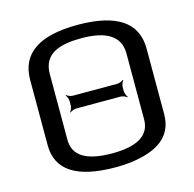

<svg xmlns="http://www.w3.org/2000/svg" viewBox="-100 -760 878 871"><g transform="rotate(-15 339.5 -324.5)"><path d="M234 -294H443C452 -294 467 -288 472 -283L474 -285C469 -290 463 -305 463 -314V-334C463 -343 469 -358 474 -363L472 -365C467 -360 452 -354 443 -354H234C225 -354 210 -360 205 -365L203 -363C208 -358 214 -343 214 -334V-314C214 -305 208 -290 203 -285L205 -283C210 -288 225 -294 234 -294ZM613 -474C613 -597 521 -659 338 -659C157 -659 66 -597 66 -473V-166C66 -49 157 10 338 10C371 10 402 8 431 3C527 -13 613 -54 613 -166V-474ZM339 -596C459 -596 519 -556 519 -476V-167C519 -92 459 -55 340 -55C219 -55 159 -92 159 -167V-476C159 -574 241 -596 339 -596Z"/></g></svg>

Font: Gamestation Storm
Style: Regular
Weight: 400
Designer: Jonas Hecksher
Foundry: Jonas Hecksher, Playtypeª, e-types AS
Version: Version 1.003